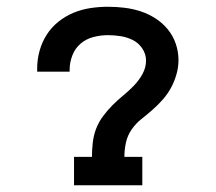

<svg xmlns="http://www.w3.org/2000/svg" viewBox="-20 -548 640 568"><path d="M199 0V-84H252Q252 -105 254.5 -126.5Q257 -148 264.5 -167.5Q272 -187 285 -204.5Q298 -222 313 -237Q328 -252 344.5 -265.5Q361 -279 376 -294.5Q391 -310 401.5 -329Q412 -348 412 -369Q412 -388 401 -404.5Q390 -421 373 -429.5Q356 -438 337 -441Q318 -444 299 -444Q278 -444 256.5 -438.5Q235 -433 218.5 -419Q202 -405 194 -384Q186 -363 186 -342V-336H90V-346Q90 -372 97 -397.5Q104 -423 118 -445Q132 -467 152.5 -483.5Q173 -500 197 -510Q221 -520 247 -524Q273 -528 299 -528Q324 -528 348.5 -525Q373 -522 396 -514.5Q419 -507 440 -493.5Q461 -480 476.5 -461Q492 -442 500 -418.5Q508 -395 508 -370Q508 -349 502 -328Q496 -307 486 -288.5Q476 -270 462 -254Q448 -238 431.5 -223.5Q415 -209 398.5 -196Q382 -183 369.5 -165Q357 -147 352.5 -126Q348 -105 348 -84H401V0Z"/></svg>

Font: Iosevka HT Medium Extended
Style: Regular
Weight: 500
Width: 7
Monospace: yes
Designer: Belleve Invis
Foundry: Belleve Invis
Version: Version 32.3.0; ttfautohint (v1.8.4)